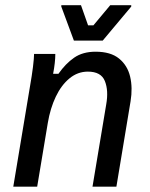

<svg xmlns="http://www.w3.org/2000/svg" viewBox="-20 -703 565 723"><path d="M30 0 93.3 -380Q100 -417.5 104.2 -451.2Q108.3 -485 108.3 -500H188.3Q188.3 -484.2 186.2 -465.4Q184.2 -446.7 180 -425H200Q226.7 -463.3 259.2 -485.8Q291.7 -508.3 340 -508.3Q396.7 -508.3 428.3 -482.5Q460 -456.7 470 -414.6Q480 -372.5 471.7 -321.7L418.3 0H328.3L380 -310Q389.2 -361.7 375 -397.5Q360.8 -433.3 310.8 -433.3Q272.5 -433.3 241.7 -407.9Q210.8 -382.5 190 -338.8Q169.2 -295 160 -240L120 0ZM258.3 -550 210.8 -678.3V-683.3H285L311.7 -607.5H331.7L395 -683.3H474.2V-678.3L366.7 -550Z"/></svg>

Font: Familjen Grotesk
Style: Italic
Weight: 400
Italic angle: -9.46201°
Designer: Anders Wikstroem, Jonas Baeckman, Matilda Gysing, Kristian Moeller
Foundry: Familjen STHLM AB
Version: Version 2.000